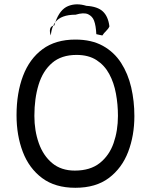

<svg xmlns="http://www.w3.org/2000/svg" viewBox="-20 -843 717 888"><path d="M328.5 25.5Q235 25.5 174.8 -19.5Q114.5 -64.5 85.5 -140.5Q56.5 -216.5 56.5 -310Q56.5 -413 86.5 -492Q116.5 -571 176.8 -615.5Q237 -660 328.5 -660Q403.5 -660 455.8 -631Q508 -602 540 -552.2Q572 -502.5 586.8 -439Q601.5 -375.5 601.5 -306Q601.5 -216 572.8 -140.8Q544 -65.5 483.8 -20Q423.5 25.5 328.5 25.5ZM326 -54Q397.5 -54 441.5 -89Q485.5 -124 505.5 -181.5Q525.5 -239 525.5 -307Q525.5 -360 516.2 -410.2Q507 -460.5 485.2 -500.8Q463.5 -541 426.5 -565Q389.5 -589 334 -589Q264 -589 221 -552Q178 -515 158.5 -451.2Q139 -387.5 139 -307Q139 -238.5 159.5 -180.8Q180 -123 221.5 -88.5Q263 -54 326 -54ZM215 -679Q209 -695.5 211.5 -708Q214 -720.5 226 -724Q230 -733 236 -740.5Q256.5 -799 294.8 -814.8Q333 -830.5 379.5 -816Q431.5 -813 456 -789.8Q480.5 -766.5 486 -721Q481.5 -710 470.8 -699.8Q460 -689.5 453.5 -679Q445.5 -680 439.5 -681.8Q433.5 -683.5 425.5 -685Q424.5 -704.5 422 -720Q419.5 -735.5 415 -747.5Q407.5 -767.5 387.8 -777Q368 -786.5 329.5 -775Q262.5 -775 236 -740.5Q233 -733 231 -725Q231 -725 230.2 -724.8Q229.5 -724.5 226 -724Q217.5 -705.5 215 -679Z"/></svg>

Font: Grandstander Light
Style: Regular
Weight: 300
Designer: Tyler Finck
Foundry: Etcetera Type Co
Version: Version 1.200; ttfautohint (v1.8.3)